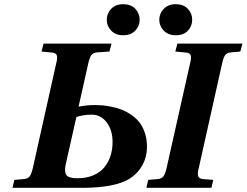

<svg xmlns="http://www.w3.org/2000/svg" viewBox="-20 -901 1183 921"><path d="M294.9 -110.8Q287.6 -77.6 298.3 -61.8Q309.1 -45.9 351.1 -45.9Q394 -45.9 427 -59.8Q460 -73.7 480 -97.9Q500 -122.1 510 -153.1Q520 -184.1 520 -220.2Q520 -276.4 491.9 -313.7Q463.9 -351.1 418.9 -351.1Q398.4 -351.1 377 -347.4Q355.5 -343.8 346.2 -338.9ZM40 0 48.8 -38.1 94.2 -42Q114.3 -43.5 123 -55.9Q131.8 -68.4 138.2 -98.1L249 -594.2Q256.3 -621.1 252.9 -634.3Q249.5 -647.5 230 -648.9L179.2 -653.8L189 -691.9H515.1L504.9 -653.8L446.8 -649.9Q426.3 -648.4 417.7 -636.2Q409.2 -624 402.8 -594.2L356.9 -389.2Q392.1 -397 438 -397Q453.1 -397 469.5 -395.8Q485.8 -394.5 511.2 -389.6Q536.6 -384.8 559.1 -376.7Q581.5 -368.7 605.2 -353.3Q628.9 -337.9 646 -317.6Q663.1 -297.4 674.1 -265.9Q685.1 -234.4 685.1 -195.8Q685.1 -149.4 663.8 -110.1Q642.6 -70.8 605 -45.9Q534.2 0 373 0ZM682.1 0 690.9 -38.1 735.8 -42Q755.9 -43.5 764.6 -55.9Q773.4 -68.4 779.8 -98.1L891.1 -594.2Q898.4 -621.1 895 -634.3Q891.6 -647.5 872.1 -648.9L820.8 -653.8L831.1 -691.9H1143.1L1132.8 -653.8L1088.9 -649.9Q1068.4 -648.4 1059.8 -636.2Q1051.3 -624 1044.9 -594.2L934.1 -98.1Q926.8 -71.3 930.2 -57.6Q933.6 -43.9 953.1 -42L1002.9 -38.1L994.1 0ZM570.8 -880.9Q607.9 -880.9 628.9 -858.9Q649.9 -836.9 649.9 -806.2Q649.9 -775.9 628.9 -753.9Q607.9 -731.9 570.8 -731.9Q534.7 -731.9 513.4 -753.9Q492.2 -775.9 492.2 -806.2Q492.2 -836.4 513.4 -858.6Q534.7 -880.9 570.8 -880.9ZM823.2 -880.9Q859.9 -880.9 880.9 -858.9Q901.9 -836.9 901.9 -806.2Q901.9 -775.4 881.1 -753.7Q860.4 -731.9 823.2 -731.9Q787.1 -731.9 765.6 -753.9Q744.1 -775.9 744.1 -806.2Q744.1 -836.4 765.6 -858.6Q787.1 -880.9 823.2 -880.9Z"/></svg>

Font: Linguistics Pro
Style: Bold Italic
Weight: 700
Italic angle: -12°
Designer: Stefan Peev, Context Ltd
Foundry: Stefan Peev, Context Ltd
Version: Version 001.000